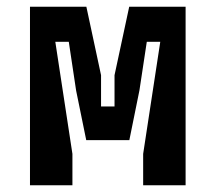

<svg xmlns="http://www.w3.org/2000/svg" viewBox="-20 -550 640 570"><path d="M69 -530H236.4L280 -326.8V-234H320V-326.8L363.6 -530H531V0H405V-93.2L455.8 -426H415.8L394 -282L364 -134H236L206 -281L184.2 -426H144.2L195 -93.2V0H69Z"/></svg>

Font: Fliege Mono Thin
Style: Regular
Weight: 100
Version: Version 0.020;Glyphs 3.3 (3306)